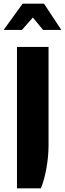

<svg xmlns="http://www.w3.org/2000/svg" viewBox="-43 -795 356 1052"><path d="M50 -538H223V0Q223 61 211.5 126Q200 191 181 237H50ZM81 -775H198L293 -631H193L137 -699L77 -631H-23Z"/></svg>

Font: Exo ExtraBold
Style: Regular
Weight: 800
Designer: Natanael Gama
Foundry: Natanael Gama
Version: Version 1.500